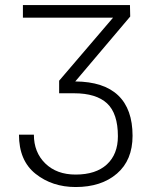

<svg xmlns="http://www.w3.org/2000/svg" viewBox="-20 -731 616 761"><path d="M428.2 -661.1H70.8V-710.9H495.1L496.1 -665.5L278.3 -408.2Q391.6 -407.2 448.5 -352.8Q505.4 -298.3 505.4 -192.9Q505.4 -96.2 443.6 -43Q381.8 10.3 279.8 10.3Q187 10.3 121.1 -42Q55.2 -94.2 55.2 -197.3H114.3Q114.3 -127.4 159.4 -83.3Q204.6 -39.1 279.8 -39.1Q359.9 -39.1 403.6 -79.3Q447.3 -119.6 447.3 -190.9Q447.3 -281.2 404.3 -321.3Q361.3 -361.3 273.4 -361.3H214.4V-411.1Z"/></svg>

Font: Roboto Web
Style: Light
Weight: 300
Designer: Google
Version: Version 1.200310; 2013